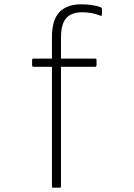

<svg xmlns="http://www.w3.org/2000/svg" viewBox="-20 -686 622 891"><path d="M227 185Q224 185 222.5 183.5Q221 182 221 180V-376H135Q133 -376 131 -378Q129 -380 129 -382V-409Q129 -411 131 -412.5Q133 -414 135 -414H221V-512Q221 -593 255.5 -629.5Q290 -666 357 -666Q385 -666 409.5 -662Q434 -658 448 -652Q453 -650 453 -645V-618Q453 -611 446 -613Q428 -621 406.5 -625Q385 -629 363 -629Q311 -629 287 -601.5Q263 -574 263 -511V-414H421Q425 -414 426.5 -412.5Q428 -411 428 -409V-382Q428 -380 426.5 -378Q425 -376 421 -376H263V180Q263 182 261.5 183.5Q260 185 258 185Z"/></svg>

Font: Sofia Sans Semi Condensed ExtraLight
Style: Regular
Weight: 250
Version: Version 4.100